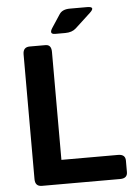

<svg xmlns="http://www.w3.org/2000/svg" viewBox="-59 -917 684 961"><g transform="rotate(-5 283.5 -436.0)"><path d="M245.1 -752Q212.4 -752 232.9 -783.2L275.9 -848.6Q291 -871.6 329.1 -871.6H415Q459 -871.6 426.8 -841.8L349.6 -770.5Q329.6 -752 295.4 -752ZM112.3 0Q78.1 0 78.1 -36.6V-663.6Q78.1 -700.2 112.3 -700.2H191.4Q220.7 -700.2 220.7 -663.6V-121.1H505.4Q542 -121.1 542 -89.4V-31.7Q542 0 505.4 0Z"/></g></svg>

Font: Istok Web
Style: Bold
Weight: 700
Designer: Andrey V. Panov
Foundry: Andrey V. Panov
Version: Version 1.0.2g